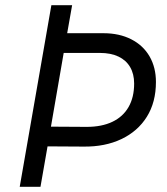

<svg xmlns="http://www.w3.org/2000/svg" viewBox="-20 -720 645 740"><path d="M154 -232 314 -231Q372 -231 413 -250.5Q454 -270 475.5 -307.5Q497 -345 497 -398Q497 -435 481.5 -461.5Q466 -488 436.5 -502Q407 -516 365 -516H209L222 -592H379Q440 -592 486 -568.5Q532 -545 556.5 -502.5Q581 -460 581 -404Q581 -326 546 -270Q511 -214 448 -184Q385 -154 302 -155L140 -156ZM178 -700H258L234 -564L231 -548L171 -201L168 -183L136 0H56Z"/></svg>

Font: Fixel Italic Variable 20240409 Display Thin
Style: Italic
Weight: 100
Italic angle: -10°
Designer: AlfaBravo + MacPaw
Foundry: Kyrylo Tkachov, Marchela Mozhyna, Serhii Makarenko, Maria Weinstein, Zakhar Kryvoshyya
Version: Version 1.211;Glyphs 3.2 (3225)